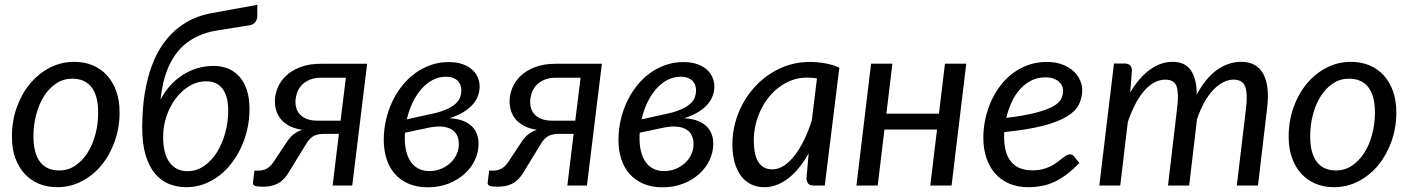

<svg xmlns="http://www.w3.org/2000/svg" viewBox="-20 -771 5866 798"><path d="M226.5 -62.5Q263 -62.5 292.8 -82.5Q322.5 -102.5 343.8 -135.8Q365 -169 376.5 -212.5Q388 -256 388 -303.5Q388 -373.5 360.2 -408.8Q332.5 -444 280.5 -444Q243.5 -444 213.8 -424.2Q184 -404.5 163 -371.5Q142 -338.5 130.5 -295Q119 -251.5 119 -204Q119 -134 146.5 -98.2Q174 -62.5 226.5 -62.5ZM218 7Q176.5 7 142 -7.2Q107.5 -21.5 82.5 -48.5Q57.5 -75.5 43.5 -114.5Q29.5 -153.5 29.5 -203.5Q29.5 -267.5 49.5 -324Q69.5 -380.5 104.5 -422.8Q139.5 -465 186.8 -489.5Q234 -514 288.5 -514Q330 -514 364.5 -499.8Q399 -485.5 424 -458.5Q449 -431.5 463 -392.5Q477 -353.5 477 -304Q477 -240.5 457 -184Q437 -127.5 402.2 -85Q367.5 -42.5 320 -17.8Q272.5 7 218 7Z M883 -644.5Q838.5 -637.5 805 -622Q771.5 -606.5 746.2 -584.8Q721 -563 703.8 -536.2Q686.5 -509.5 675 -480Q663.5 -450.5 657 -419.2Q650.5 -388 647 -357Q663.5 -388.5 686.5 -414.2Q709.5 -440 737.8 -458.5Q766 -477 799 -487Q832 -497 868 -497Q900 -497 927.2 -486.2Q954.5 -475.5 974.5 -453.2Q994.5 -431 1005.8 -397.2Q1017 -363.5 1017 -317Q1017 -277 1008.5 -237.5Q1000 -198 983.8 -162Q967.5 -126 944.5 -95.2Q921.5 -64.5 892.2 -41.8Q863 -19 828.2 -6Q793.5 7 754 7Q715.5 7 682.2 -6.5Q649 -20 624.2 -49.5Q599.5 -79 585.2 -126.2Q571 -173.5 571 -241Q571 -281.5 575 -329.2Q579 -377 590 -426.2Q601 -475.5 621.2 -522.8Q641.5 -570 673.8 -609.5Q706 -649 752.5 -677.2Q799 -705.5 863 -717L1049.5 -751V-706Q1049.5 -691 1042.2 -680.5Q1035 -670 1020.5 -666.5ZM658 -202.5Q658 -132 684.8 -95.8Q711.5 -59.5 759.5 -59.5Q797 -59.5 828.2 -81.2Q859.5 -103 881.8 -138.5Q904 -174 916.2 -219Q928.5 -264 928.5 -310.5Q928.5 -371 905 -402Q881.5 -433 838 -433Q799 -433 766 -412.8Q733 -392.5 709 -360Q685 -327.5 671.5 -286.2Q658 -245 658 -202.5Z M1444 0H1362.5L1388.5 -214.5H1324.5Q1309.5 -214.5 1298.5 -211.5Q1287.5 -208.5 1279.2 -203Q1271 -197.5 1264.5 -189.8Q1258 -182 1252 -172L1181.5 -57Q1170.5 -38 1158 -25.8Q1145.5 -13.5 1131.5 -6.8Q1117.5 0 1102.5 2.5Q1087.5 5 1071.5 5Q1048 5 1039.2 1.2Q1030.5 -2.5 1031.5 -12.5L1037.5 -62H1054.5Q1074 -62 1089.2 -70.5Q1104.5 -79 1117 -98L1173.5 -183Q1185 -200.5 1200 -212.5Q1215 -224.5 1236 -231.5Q1205 -236 1183.2 -247.5Q1161.5 -259 1148 -275Q1134.5 -291 1128.5 -310.2Q1122.5 -329.5 1122.5 -350Q1122.5 -377 1133.5 -404.8Q1144.5 -432.5 1167.8 -455Q1191 -477.5 1227.5 -491.8Q1264 -506 1315.5 -506H1506ZM1208 -347.5Q1208 -311 1232 -290.2Q1256 -269.5 1298.5 -269.5H1395.5L1417.5 -448H1315.5Q1285 -448 1264.2 -438.2Q1243.5 -428.5 1231 -413.8Q1218.5 -399 1213.2 -381.2Q1208 -363.5 1208 -347.5Z M1973.5 -411.5Q1973.5 -391.5 1966.5 -372.5Q1959.5 -353.5 1944.2 -336.2Q1929 -319 1905 -304.5Q1881 -290 1847.5 -279.5Q1875 -278.5 1897.5 -271.2Q1920 -264 1936 -250.5Q1952 -237 1960.5 -217.8Q1969 -198.5 1969 -173Q1969 -138.5 1953.8 -106Q1938.5 -73.5 1910.8 -48.2Q1883 -23 1844 -7.8Q1805 7.5 1758 7.5Q1713.5 7.5 1679.2 -7Q1645 -21.5 1621.8 -47.5Q1598.5 -73.5 1586.8 -109.8Q1575 -146 1575 -189.5Q1575 -231 1584 -271Q1593 -311 1609.8 -347Q1626.5 -383 1650.5 -413.5Q1674.5 -444 1704.5 -466Q1734.5 -488 1769.8 -500.5Q1805 -513 1844.5 -513Q1877.5 -513 1902 -504.5Q1926.5 -496 1942.2 -481.8Q1958 -467.5 1965.8 -449.2Q1973.5 -431 1973.5 -411.5ZM1663.5 -219.5Q1663 -215 1662.8 -210.5Q1662.5 -206 1662.5 -201.5Q1662 -169.5 1668.2 -143.2Q1674.5 -117 1687.5 -98.2Q1700.5 -79.5 1720.5 -69.5Q1740.5 -59.5 1767.5 -60Q1792.5 -60.5 1814.2 -69.8Q1836 -79 1852.2 -94.2Q1868.5 -109.5 1877.8 -129.5Q1887 -149.5 1887 -172Q1887 -190 1880.8 -205.5Q1874.5 -221 1860 -231Q1845.5 -241 1822.2 -244.2Q1799 -247.5 1765.5 -241ZM1833.5 -452Q1804 -452 1778.2 -438.5Q1752.5 -425 1731.5 -401Q1710.5 -377 1695 -344.8Q1679.5 -312.5 1671 -275L1759 -294.5Q1803.5 -303 1830.8 -314.5Q1858 -326 1872.8 -339.2Q1887.5 -352.5 1892.5 -366.8Q1897.5 -381 1897.5 -395Q1897.5 -405.5 1894.2 -415.8Q1891 -426 1883.5 -434Q1876 -442 1863.8 -447Q1851.5 -452 1833.5 -452Z M2419.5 0H2338L2364 -214.5H2300Q2285 -214.5 2274 -211.5Q2263 -208.5 2254.8 -203Q2246.5 -197.5 2240 -189.8Q2233.5 -182 2227.5 -172L2157 -57Q2146 -38 2133.5 -25.8Q2121 -13.5 2107 -6.8Q2093 0 2078 2.5Q2063 5 2047 5Q2023.5 5 2014.8 1.2Q2006 -2.5 2007 -12.5L2013 -62H2030Q2049.5 -62 2064.8 -70.5Q2080 -79 2092.5 -98L2149 -183Q2160.5 -200.5 2175.5 -212.5Q2190.5 -224.5 2211.5 -231.5Q2180.5 -236 2158.8 -247.5Q2137 -259 2123.5 -275Q2110 -291 2104 -310.2Q2098 -329.5 2098 -350Q2098 -377 2109 -404.8Q2120 -432.5 2143.2 -455Q2166.5 -477.5 2203 -491.8Q2239.5 -506 2291 -506H2481.5ZM2183.5 -347.5Q2183.5 -311 2207.5 -290.2Q2231.5 -269.5 2274 -269.5H2371L2393 -448H2291Q2260.5 -448 2239.8 -438.2Q2219 -428.5 2206.5 -413.8Q2194 -399 2188.8 -381.2Q2183.5 -363.5 2183.5 -347.5Z M2949 -411.5Q2949 -391.5 2942 -372.5Q2935 -353.5 2919.8 -336.2Q2904.5 -319 2880.5 -304.5Q2856.5 -290 2823 -279.5Q2850.5 -278.5 2873 -271.2Q2895.5 -264 2911.5 -250.5Q2927.5 -237 2936 -217.8Q2944.5 -198.5 2944.5 -173Q2944.5 -138.5 2929.2 -106Q2914 -73.5 2886.2 -48.2Q2858.5 -23 2819.5 -7.8Q2780.5 7.5 2733.5 7.5Q2689 7.5 2654.8 -7Q2620.5 -21.5 2597.2 -47.5Q2574 -73.5 2562.2 -109.8Q2550.5 -146 2550.5 -189.5Q2550.5 -231 2559.5 -271Q2568.5 -311 2585.2 -347Q2602 -383 2626 -413.5Q2650 -444 2680 -466Q2710 -488 2745.2 -500.5Q2780.5 -513 2820 -513Q2853 -513 2877.5 -504.5Q2902 -496 2917.8 -481.8Q2933.5 -467.5 2941.2 -449.2Q2949 -431 2949 -411.5ZM2639 -219.5Q2638.5 -215 2638.2 -210.5Q2638 -206 2638 -201.5Q2637.5 -169.5 2643.8 -143.2Q2650 -117 2663 -98.2Q2676 -79.5 2696 -69.5Q2716 -59.5 2743 -60Q2768 -60.5 2789.8 -69.8Q2811.5 -79 2827.8 -94.2Q2844 -109.5 2853.2 -129.5Q2862.5 -149.5 2862.5 -172Q2862.5 -190 2856.2 -205.5Q2850 -221 2835.5 -231Q2821 -241 2797.8 -244.2Q2774.5 -247.5 2741 -241ZM2809 -452Q2779.5 -452 2753.8 -438.5Q2728 -425 2707 -401Q2686 -377 2670.5 -344.8Q2655 -312.5 2646.5 -275L2734.5 -294.5Q2779 -303 2806.2 -314.5Q2833.5 -326 2848.2 -339.2Q2863 -352.5 2868 -366.8Q2873 -381 2873 -395Q2873 -405.5 2869.8 -415.8Q2866.5 -426 2859 -434Q2851.5 -442 2839.2 -447Q2827 -452 2809 -452Z M3408 0H3362Q3344.5 0 3338.2 -9Q3332 -18 3332 -31L3341 -133.5Q3323 -101.5 3302.2 -75.5Q3281.5 -49.5 3258.2 -31.2Q3235 -13 3209.5 -3Q3184 7 3156.5 7Q3126.5 7 3102 -4.8Q3077.5 -16.5 3060.2 -39.2Q3043 -62 3033.5 -95.2Q3024 -128.5 3024 -171.5Q3024 -216.5 3035.2 -259.2Q3046.5 -302 3067.2 -340Q3088 -378 3117 -409.8Q3146 -441.5 3181.8 -464.8Q3217.5 -488 3258.5 -500.8Q3299.5 -513.5 3344.5 -513.5Q3377 -513.5 3407.8 -508.2Q3438.5 -503 3468.5 -490ZM3190 -67Q3214.5 -67 3238 -82.2Q3261.5 -97.5 3282.5 -124.5Q3303.5 -151.5 3321.8 -188.8Q3340 -226 3354 -270.5L3375.5 -444.5Q3364.5 -447 3353.8 -447.8Q3343 -448.5 3332.5 -448.5Q3302.5 -448.5 3274.5 -438.8Q3246.5 -429 3222 -411.5Q3197.5 -394 3177.5 -369.8Q3157.5 -345.5 3143.2 -316.5Q3129 -287.5 3121 -254.8Q3113 -222 3113 -187.5Q3113 -67 3190 -67Z M3996 -506.5 3935 0H3846.5L3874.5 -232.5H3656L3628 0H3539.5L3600.5 -506.5H3689L3664 -298.5H3882.5L3907.5 -506.5Z M4478 -398Q4478 -365 4464.5 -337.2Q4451 -309.5 4415 -287.2Q4379 -265 4316 -248.5Q4253 -232 4154 -222Q4153.5 -216.5 4153.5 -211.2Q4153.5 -206 4153.5 -200.5Q4153.5 -133.5 4182.8 -98.2Q4212 -63 4271 -63Q4295 -63 4313.8 -68Q4332.5 -73 4347.2 -80.2Q4362 -87.5 4373.2 -96.2Q4384.5 -105 4393.8 -112.2Q4403 -119.5 4411 -124.5Q4419 -129.5 4427 -129.5Q4436.5 -129.5 4444 -121L4466 -93.5Q4440.5 -67 4416 -48.2Q4391.5 -29.5 4366.2 -17Q4341 -4.5 4313.2 1.2Q4285.5 7 4253.5 7Q4210 7 4175.5 -7.5Q4141 -22 4117 -48.8Q4093 -75.5 4080 -113.5Q4067 -151.5 4067 -198.5Q4067 -237.5 4075.2 -276.2Q4083.5 -315 4099.2 -350Q4115 -385 4137.8 -415Q4160.5 -445 4189.8 -466.8Q4219 -488.5 4254.2 -501Q4289.5 -513.5 4330 -513.5Q4368.5 -513.5 4396.5 -502.5Q4424.5 -491.5 4442.5 -474.5Q4460.5 -457.5 4469.2 -437Q4478 -416.5 4478 -398ZM4325 -449.5Q4293.5 -449.5 4267 -436.5Q4240.5 -423.5 4220 -400.8Q4199.5 -378 4185 -347.2Q4170.5 -316.5 4162.5 -281Q4239.5 -290.5 4286 -302.8Q4332.5 -315 4357.5 -329.2Q4382.5 -343.5 4390.5 -360Q4398.5 -376.5 4398.5 -394.5Q4398.5 -403.5 4394.5 -413.2Q4390.5 -423 4381.8 -431Q4373 -439 4359 -444.2Q4345 -449.5 4325 -449.5Z M4549 0 4610 -507H4654Q4684.5 -507 4684.5 -477L4677.5 -387Q4715 -449.5 4759.8 -481.8Q4804.5 -514 4853.5 -514Q4905 -514 4929.5 -478.8Q4954 -443.5 4954 -378Q4991.5 -447.5 5038.8 -480.8Q5086 -514 5138.5 -514Q5203.5 -514 5230.5 -464Q5257.5 -414 5246.5 -322.5L5208.5 0H5120.5L5159 -322.5Q5166 -382 5155.2 -411Q5144.5 -440 5107 -440Q5085.5 -440 5064.2 -429.2Q5043 -418.5 5023 -397.8Q5003 -377 4985.8 -346.2Q4968.5 -315.5 4955 -275.5V-275L4922.5 0H4834.5L4872.5 -322.5Q4880 -382 4870.5 -411Q4861 -440 4823.5 -440Q4799.5 -440 4777.2 -428Q4755 -416 4735.2 -393.2Q4715.5 -370.5 4698.5 -337.8Q4681.5 -305 4667.5 -264L4636 0Z M5533 -62.5Q5569.5 -62.5 5599.2 -82.5Q5629 -102.5 5650.2 -135.8Q5671.5 -169 5683 -212.5Q5694.5 -256 5694.5 -303.5Q5694.5 -373.5 5666.8 -408.8Q5639 -444 5587 -444Q5550 -444 5520.2 -424.2Q5490.5 -404.5 5469.5 -371.5Q5448.5 -338.5 5437 -295Q5425.5 -251.5 5425.5 -204Q5425.5 -134 5453 -98.2Q5480.5 -62.5 5533 -62.5ZM5524.5 7Q5483 7 5448.5 -7.2Q5414 -21.5 5389 -48.5Q5364 -75.5 5350 -114.5Q5336 -153.5 5336 -203.5Q5336 -267.5 5356 -324Q5376 -380.5 5411 -422.8Q5446 -465 5493.2 -489.5Q5540.5 -514 5595 -514Q5636.5 -514 5671 -499.8Q5705.5 -485.5 5730.5 -458.5Q5755.5 -431.5 5769.5 -392.5Q5783.5 -353.5 5783.5 -304Q5783.5 -240.5 5763.5 -184Q5743.5 -127.5 5708.8 -85Q5674 -42.5 5626.5 -17.8Q5579 7 5524.5 7Z"/></svg>

Font: Lato
Style: Italic
Weight: 400
Italic angle: -7°
Designer: Lukasz Dziedzic
Foundry: tyPoland Lukasz Dziedzic
Version: Version 2.007; 2014-02-27